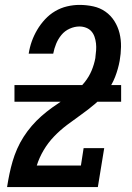

<svg xmlns="http://www.w3.org/2000/svg" viewBox="-20 -763 540 783"><path d="M9 0V-1Q13 -27 18.5 -53.5Q24 -80 31.5 -105.5Q39 -131 50 -156Q61 -181 76 -204.5Q91 -228 109.5 -249.5Q128 -271 149 -289.5Q170 -308 193 -324.5Q216 -341 239.5 -356.5Q263 -372 285.5 -389Q308 -406 325.5 -428Q343 -450 353.5 -475Q364 -500 369 -527Q369 -528 369 -528.5Q369 -529 369 -529Q371 -544 372 -558Q373 -572 371.5 -586Q370 -600 365.5 -613Q361 -626 352.5 -635.5Q344 -645 331 -650Q318 -655 304 -655Q284 -655 264 -646Q244 -637 230.5 -620.5Q217 -604 209 -584.5Q201 -565 197 -544H97Q101 -570 109.5 -594Q118 -618 131.5 -641Q145 -664 163.5 -684Q182 -704 205 -717.5Q228 -731 253.5 -737Q279 -743 304 -743Q333 -743 360.5 -737Q388 -731 410 -715.5Q432 -700 446.5 -677Q461 -654 467.5 -627.5Q474 -601 473.5 -572Q473 -543 468 -515Q462 -482 449.5 -449.5Q437 -417 415.5 -389.5Q394 -362 367 -339Q340 -316 311 -295.5Q282 -275 253.5 -253.5Q225 -232 200.5 -206.5Q176 -181 158 -150.5Q140 -120 130 -88H310L321 -159H405L379 0ZM39 -348V-416H474V-348Z"/></svg>

Font: Iosevka Slab Semibold Oblique
Style: Regular
Weight: 600
Italic angle: -9°
Monospace: yes
Designer: Belleve Invis
Foundry: Belleve Invis
Version: Version 11.1.1; ttfautohint (v1.8.3)